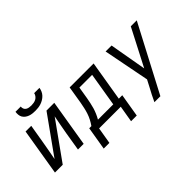

<svg xmlns="http://www.w3.org/2000/svg" viewBox="-102 -1265 2005 2005"><g transform="rotate(-45 900.0 -262.5)"><path d="M32 0 118 -520H202L167 -312Q159 -260 148.5 -207.5Q138 -155 129 -103L427 -520H542L456 0H372L406 -208Q415 -260 425 -312.5Q435 -365 445 -417L147 0ZM343 -600Q322 -600 301 -602.5Q280 -605 261 -612Q242 -619 226 -631Q210 -643 200 -660Q190 -677 188 -698Q186 -719 189 -740H267Q264 -723 270.5 -707.5Q277 -692 290 -683.5Q303 -675 320 -672Q337 -669 354 -669Q371 -669 389 -672Q407 -675 423 -683.5Q439 -692 450.5 -707.5Q462 -723 465 -740H543Q540 -719 531 -698Q522 -677 506 -660Q490 -643 470 -631Q450 -619 429 -612Q408 -605 386 -602.5Q364 -600 343 -600Z M569 183 612 -74H644Q664 -102 680 -133Q696 -164 706.5 -196Q717 -228 724 -260.5Q731 -293 737 -325L769 -520H1123L1049 -74H1100L1057 183H973L1004 0H684L653 183ZM740 -73H966L1028 -447H840L818 -313Q812 -282 806 -251.5Q800 -221 791 -191Q782 -161 769.5 -131.5Q757 -102 740 -73Z M1286 215Q1303 177 1322.5 139.5Q1342 102 1362 65L1400 -8L1300 -520H1388L1460 -110L1672 -520H1760L1374 215Z"/></g></svg>

Font: Iosevka Extended Oblique
Style: Regular
Weight: 400
Width: 7
Italic angle: -9°
Monospace: yes
Designer: Belleve Invis
Foundry: Belleve Invis
Version: Version 32.0.1; ttfautohint (v1.8.4)